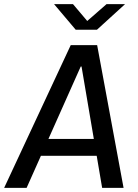

<svg xmlns="http://www.w3.org/2000/svg" viewBox="-43 -903 663 923"><path d="M-23 0 297 -686H424L551 0H448L349 -583H345L85 0ZM110 -154 122 -235H469L457 -154ZM321 -760 217 -883H308L390 -786H358L469 -883H558L423 -760Z"/></svg>

Font: Chivo Mono
Style: Italic
Weight: 400
Italic angle: -8.05°
Monospace: yes
Version: Version 1.008